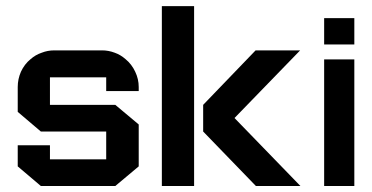

<svg xmlns="http://www.w3.org/2000/svg" viewBox="-20 -620 1240 640"><path d="M442.4 -316.4Q406.2 -316.4 334 -316.4Q334 -331.1 334 -362.3Q271.5 -362.3 146.5 -362.3Q146.5 -332 146.5 -270.5Q218.8 -270.5 364.3 -270.5Q390.6 -249 442.4 -205.1Q442.4 -158.2 442.4 -65.4Q416 -43 364.3 0Q319.3 0 230.5 0Q192.4 0 116.2 0Q90.8 -21.5 39.1 -65.4Q39.1 -88.9 39.1 -135.7Q74.2 -135.7 146.5 -135.7Q146.5 -120.1 146.5 -88.9Q209 -88.9 334 -88.9Q334 -120.1 334 -181.6Q261.7 -181.6 116.2 -181.6Q90.8 -203.1 39.1 -247.1Q39.1 -274.4 39.1 -330.1Q39.1 -356.4 49.8 -380.9Q61.5 -406.2 82 -422.9Q98.6 -437.5 119.1 -444.3Q138.7 -452.1 161.1 -452.1Q213.9 -452.1 320.3 -452.1Q341.8 -452.1 362.3 -444.3Q381.8 -437.5 398.4 -422.9Q418.9 -406.2 430.7 -380.9Q442.4 -356.4 442.4 -330.1Q442.4 -326.2 442.4 -323.2Q442.4 -319.3 442.4 -316.4Z M519.5 -599.6Q554.7 -599.6 627 -599.6Q627 -400.4 627 0Q590.8 0 519.5 0Q519.5 -200.2 519.5 -599.6ZM981.4 0Q931.6 0 833 0Q774.4 -60.5 657.2 -181.6Q657.2 -211.9 657.2 -270.5Q715.8 -331.1 832 -452.1Q881.8 -452.1 980.5 -452.1Q907.2 -377 761.7 -226.6Q835 -151.4 981.4 0Z M1060.5 -421.9Q1093.8 -421.9 1161.1 -421.9Q1161.1 -281.2 1161.1 0Q1127 0 1060.5 0Q1060.5 -140.6 1060.5 -421.9ZM1060.5 -559.6Q1093.8 -559.6 1161.1 -559.6Q1161.1 -530.3 1161.1 -471.7Q1127 -471.7 1060.5 -471.7Q1060.5 -501 1060.5 -559.6Z"/></svg>

Font: Bestnet font
Style: Regular
Weight: 400
Version: Version 1.0